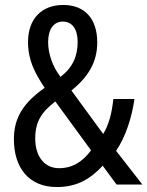

<svg xmlns="http://www.w3.org/2000/svg" viewBox="-20 -744 594 774"><path d="M235 -724C148 -724 93 -668 93 -575C93 -502 119 -452 160 -390C78 -332 36 -273 36 -183C36 -68 96 10 209 10C290 10 344 -22 394 -76L450 0H554L448 -136C487 -193 512 -273 522 -345H437C431 -289 419 -241 396 -204L268 -379C334 -433 372 -491 372 -573C372 -669 321 -724 235 -724ZM233 -657C271 -657 293 -627 293 -575C293 -518 274 -473 224 -434C192 -475 174 -528 174 -574C174 -627 197 -657 233 -657ZM203 -335 347 -138C313 -92 272 -66 218 -66C160 -66 122 -112 122 -186C122 -253 147 -292 203 -335Z"/></svg>

Font: Noto Sans Gujarati Condensed
Style: Regular
Weight: 400
Width: 3
Designer: Jelle Bosma - Monotype Design Team, Universal Thirst
Foundry: Monotype Imaging Inc.
Version: Version 2.106